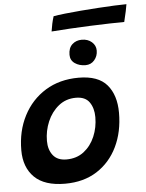

<svg xmlns="http://www.w3.org/2000/svg" viewBox="-60 -941 760 1002"><g transform="rotate(-5 320.0 -440.0)"><path d="M240.5 12.5Q133 12.5 80.2 -39.5Q27.5 -91.5 27.5 -181Q27.5 -282 68.8 -361.5Q110 -441 184.2 -486.8Q258.5 -532.5 358 -532.5Q460.5 -532.5 506.5 -478.5Q552.5 -424.5 552.5 -332Q552.5 -232.5 515 -154.8Q477.5 -77 407.8 -32.2Q338 12.5 240.5 12.5ZM258.5 -113Q312 -113 349.8 -142.2Q387.5 -171.5 407.5 -218.8Q427.5 -266 427.5 -320Q427.5 -367 405.8 -398.2Q384 -429.5 335 -429.5Q282.5 -429.5 244.2 -398.5Q206 -367.5 185.5 -319.2Q165 -271 165 -218Q165 -172 188.2 -142.5Q211.5 -113 258.5 -113ZM392 -728.5Q423.5 -728.5 444.2 -710.5Q465 -692.5 465 -665.5Q465 -636.5 447 -615.5Q429 -594.5 400.5 -594.5Q368 -594.5 344.8 -610.5Q321.5 -626.5 321.5 -655.5Q321.5 -691.5 341.8 -710Q362 -728.5 392 -728.5ZM621 -801.5Q591.5 -801.5 544.5 -800.2Q497.5 -799 443 -796.8Q388.5 -794.5 335.2 -791.5Q282 -788.5 239 -785Q242 -805 246.2 -825Q250.5 -845 256.5 -863.5Q278.5 -867.5 316.5 -871.8Q354.5 -876 400.2 -879.8Q446 -883.5 492 -886.5Q538 -889.5 577.2 -891.2Q616.5 -893 640.5 -893Q639 -883 633.8 -856.8Q628.5 -830.5 621 -801.5Z"/></g></svg>

Font: Grandstander SemiBold
Style: Italic
Weight: 600
Italic angle: -15°
Designer: Tyler Finck
Foundry: Etcetera Type Co
Version: Version 1.200; ttfautohint (v1.8.3)